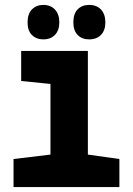

<svg xmlns="http://www.w3.org/2000/svg" viewBox="-20 -760 540 780"><path d="M35 0V-114L185 -132V-419L66 -431V-553H337V-132L465 -114V0ZM342 -600Q313 -600 295.5 -618Q278 -636 278 -669Q278 -704 295.5 -722Q313 -740 342 -740Q373 -740 390.5 -721Q408 -702 408 -669Q408 -637 390.5 -618.5Q373 -600 342 -600ZM156 -600Q128 -600 110 -617.5Q92 -635 92 -669Q92 -704 110 -722Q128 -740 156 -740Q186 -740 203.5 -721Q221 -702 221 -669Q221 -637 203.5 -618.5Q186 -600 156 -600Z"/></svg>

Font: Noto Sans Mono ExtraCondensed Black
Style: Regular
Weight: 900
Width: 2
Designer: Monotype Design Team
Foundry: Monotype Imaging Inc.
Version: Version 2.014